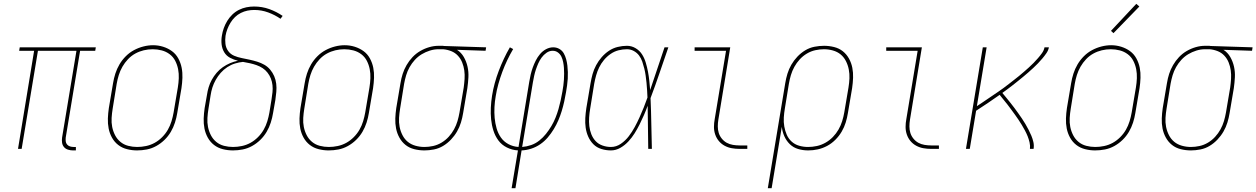

<svg xmlns="http://www.w3.org/2000/svg" viewBox="-20 -777 6557 1002"><path d="M361 8Q348 8 335 4Q322 0 314 -9.5Q306 -19 304 -32Q302 -45 304 -59L379 -512H178L93 0H74L158 -512H80L83 -530H480L477 -512H398L323 -59Q322 -49 323 -39.5Q324 -30 330 -23Q336 -16 345 -13Q354 -10 364 -10H376V8Z M695 8Q669 8 643 1.5Q617 -5 597 -20.5Q577 -36 564.5 -58.5Q552 -81 547 -106.5Q542 -132 543 -159Q544 -186 548 -213L570 -343Q574 -368 582 -393Q590 -418 603.5 -441Q617 -464 636.5 -483.5Q656 -503 679.5 -515.5Q703 -528 728.5 -534.5Q754 -541 779 -541Q806 -541 831.5 -533Q857 -525 877.5 -510Q898 -495 910.5 -472Q923 -449 928 -423.5Q933 -398 932 -371Q931 -344 927 -317L905 -187Q901 -162 893 -137Q885 -112 871.5 -89Q858 -66 838.5 -47Q819 -28 795.5 -15Q772 -2 746.5 3Q721 8 695 8ZM696 -10Q719 -10 742.5 -15Q766 -20 787 -31.5Q808 -43 826 -61Q844 -79 856 -100Q868 -121 875 -144Q882 -167 886 -190L908 -320Q912 -344 913 -368.5Q914 -393 909.5 -416Q905 -439 894.5 -459.5Q884 -480 865.5 -494Q847 -508 824 -514Q801 -520 777 -520Q753 -520 730 -514.5Q707 -509 686 -497.5Q665 -486 648 -468Q631 -450 619 -429Q607 -408 600 -385.5Q593 -363 589 -340L568 -210Q564 -186 562.5 -161.5Q561 -137 565.5 -114.5Q570 -92 580.5 -71.5Q591 -51 608.5 -36.5Q626 -22 649 -16Q672 -10 696 -10Z M1196 8Q1169 8 1143 1.5Q1117 -5 1097 -20.5Q1077 -36 1064.5 -58.5Q1052 -81 1047 -106.5Q1042 -132 1043 -159Q1044 -186 1048 -213L1060 -281Q1063 -302 1069 -322Q1075 -342 1085.5 -361Q1096 -380 1110.5 -397Q1125 -414 1143 -426.5Q1161 -439 1181 -447.5Q1201 -456 1222 -460Q1200 -465 1180.5 -475.5Q1161 -486 1150 -504.5Q1139 -523 1136.5 -545.5Q1134 -568 1138 -591Q1141 -611 1148 -630.5Q1155 -650 1166 -668Q1177 -686 1192.5 -701Q1208 -716 1227 -725.5Q1246 -735 1266 -739Q1286 -743 1306 -743Q1348 -743 1385.5 -729.5Q1423 -716 1455 -694L1444 -679Q1415 -699 1380 -712Q1345 -725 1307 -725Q1289 -725 1271.5 -721.5Q1254 -718 1237 -709.5Q1220 -701 1206.5 -688Q1193 -675 1183 -658.5Q1173 -642 1166.5 -625Q1160 -608 1157 -590Q1154 -569 1156.5 -548Q1159 -527 1171 -510.5Q1183 -494 1202 -486Q1221 -478 1241.5 -474Q1262 -470 1282.5 -465.5Q1303 -461 1322.5 -455Q1342 -449 1359.5 -439Q1377 -429 1390 -413.5Q1403 -398 1411 -379.5Q1419 -361 1421.5 -340Q1424 -319 1422 -297.5Q1420 -276 1417 -255L1405 -187Q1401 -162 1393 -137Q1385 -112 1371.5 -89Q1358 -66 1338.5 -47Q1319 -28 1295.5 -15Q1272 -2 1246.5 3Q1221 8 1196 8ZM1196 -10Q1219 -10 1242.5 -15Q1266 -20 1287 -31.5Q1308 -43 1326 -61Q1344 -79 1356 -100Q1368 -121 1375 -144Q1382 -167 1386 -190L1397 -258Q1400 -277 1402 -295.5Q1404 -314 1402 -332.5Q1400 -351 1393.5 -367.5Q1387 -384 1376 -398Q1365 -412 1350.5 -421.5Q1336 -431 1319 -437Q1302 -443 1284 -447Q1266 -451 1248 -454Q1227 -452 1206 -445.5Q1185 -439 1166 -426.5Q1147 -414 1132 -397Q1117 -380 1106 -360.5Q1095 -341 1088.5 -320.5Q1082 -300 1079 -279L1068 -210Q1064 -186 1062.5 -161.5Q1061 -137 1065.5 -114.5Q1070 -92 1080.5 -71.5Q1091 -51 1108.5 -36.5Q1126 -22 1149 -16Q1172 -10 1196 -10Z M1695 8Q1669 8 1643 1.5Q1617 -5 1597 -20.5Q1577 -36 1564.5 -58.5Q1552 -81 1547 -106.5Q1542 -132 1543 -159Q1544 -186 1548 -213L1570 -343Q1574 -368 1582 -393Q1590 -418 1603.5 -441Q1617 -464 1636.5 -483.5Q1656 -503 1679.5 -515.5Q1703 -528 1728.5 -534.5Q1754 -541 1779 -541Q1806 -541 1831.5 -533Q1857 -525 1877.5 -510Q1898 -495 1910.5 -472Q1923 -449 1928 -423.5Q1933 -398 1932 -371Q1931 -344 1927 -317L1905 -187Q1901 -162 1893 -137Q1885 -112 1871.5 -89Q1858 -66 1838.5 -47Q1819 -28 1795.5 -15Q1772 -2 1746.5 3Q1721 8 1695 8ZM1696 -10Q1719 -10 1742.5 -15Q1766 -20 1787 -31.5Q1808 -43 1826 -61Q1844 -79 1856 -100Q1868 -121 1875 -144Q1882 -167 1886 -190L1908 -320Q1912 -344 1913 -368.5Q1914 -393 1909.5 -416Q1905 -439 1894.5 -459.5Q1884 -480 1865.5 -494Q1847 -508 1824 -514Q1801 -520 1777 -520Q1753 -520 1730 -514.5Q1707 -509 1686 -497.5Q1665 -486 1648 -468Q1631 -450 1619 -429Q1607 -408 1600 -385.5Q1593 -363 1589 -340L1568 -210Q1564 -186 1562.5 -161.5Q1561 -137 1565.5 -114.5Q1570 -92 1580.5 -71.5Q1591 -51 1608.5 -36.5Q1626 -22 1649 -16Q1672 -10 1696 -10Z M2195 8Q2168 8 2142 1.5Q2116 -5 2096.5 -20.5Q2077 -36 2064.5 -58.5Q2052 -81 2047 -106.5Q2042 -132 2043 -159Q2044 -186 2048 -213L2070 -343Q2074 -368 2081.5 -391.5Q2089 -415 2102 -437.5Q2115 -460 2133 -479Q2151 -498 2173.5 -511Q2196 -524 2220.5 -531Q2245 -538 2269 -538Q2273 -538 2276 -538Q2279 -538 2283 -538Q2287 -538 2290.5 -538Q2294 -538 2298 -537L2517 -530L2514 -512L2365 -517Q2387 -503 2400.5 -479.5Q2414 -456 2420 -429Q2426 -402 2424.5 -373.5Q2423 -345 2419 -317L2397 -187Q2393 -162 2385.5 -137.5Q2378 -113 2365 -90.5Q2352 -68 2333.5 -48.5Q2315 -29 2292.5 -15.5Q2270 -2 2244.5 3Q2219 8 2195 8ZM2195 -10Q2217 -10 2240 -15Q2263 -20 2284 -32.5Q2305 -45 2321.5 -63Q2338 -81 2349.5 -102Q2361 -123 2367.5 -145Q2374 -167 2378 -190L2400 -320Q2403 -342 2404.5 -365Q2406 -388 2403 -409.5Q2400 -431 2392 -451Q2384 -471 2369.5 -486.5Q2355 -502 2335 -510Q2315 -518 2293 -520H2280Q2277 -520 2274 -520Q2271 -520 2268 -520Q2246 -520 2223.5 -513Q2201 -506 2181 -494Q2161 -482 2145 -464.5Q2129 -447 2117.5 -426.5Q2106 -406 2099.5 -384Q2093 -362 2089 -340L2068 -210Q2064 -186 2062.5 -162Q2061 -138 2065.5 -115Q2070 -92 2080.5 -71.5Q2091 -51 2108 -37Q2125 -23 2148 -16.5Q2171 -10 2195 -10Z M2650 205 2683 8Q2652 6 2625 -7.5Q2598 -21 2581 -44Q2564 -67 2555 -95.5Q2546 -124 2543 -154Q2540 -184 2541.5 -215.5Q2543 -247 2548 -278Q2553 -310 2562 -343Q2571 -376 2583 -407.5Q2595 -439 2609.5 -470Q2624 -501 2641 -530L2658 -521Q2641 -492 2627 -462.5Q2613 -433 2601.5 -402Q2590 -371 2581 -339Q2572 -307 2567 -275Q2562 -247 2560.5 -218Q2559 -189 2561.5 -161.5Q2564 -134 2571.5 -107.5Q2579 -81 2594 -59.5Q2609 -38 2633 -25Q2657 -12 2686 -10L2742 -350Q2745 -369 2749.5 -388Q2754 -407 2760.5 -425Q2767 -443 2776 -461Q2785 -479 2798.5 -495Q2812 -511 2830 -520.5Q2848 -530 2867 -530Q2885 -530 2899.5 -521.5Q2914 -513 2922 -499Q2930 -485 2934.5 -468.5Q2939 -452 2941 -435Q2943 -418 2943.5 -401Q2944 -384 2943 -366.5Q2942 -349 2939.5 -331.5Q2937 -314 2934 -296Q2930 -272 2924.5 -247Q2919 -222 2911.5 -197.5Q2904 -173 2894 -149.5Q2884 -126 2870 -103Q2856 -80 2838.5 -59.5Q2821 -39 2799 -24Q2777 -9 2752 -1Q2727 7 2702 8L2670 205ZM2705 -10Q2729 -12 2752 -20Q2775 -28 2794.5 -43.5Q2814 -59 2829.5 -78.5Q2845 -98 2857.5 -119Q2870 -140 2879 -162.5Q2888 -185 2894.5 -207.5Q2901 -230 2906 -253Q2911 -276 2915 -299Q2918 -315 2920 -330.5Q2922 -346 2923 -361.5Q2924 -377 2924 -392.5Q2924 -408 2923 -423Q2922 -438 2919 -453Q2916 -468 2910 -481Q2904 -494 2892 -503Q2880 -512 2864 -512Q2847 -512 2832 -501.5Q2817 -491 2806.5 -476.5Q2796 -462 2789 -446Q2782 -430 2776.5 -413.5Q2771 -397 2767.5 -380.5Q2764 -364 2761 -347Z M3168 8Q3143 8 3118.5 0.5Q3094 -7 3077 -24Q3060 -41 3050 -63.5Q3040 -86 3036.5 -110.5Q3033 -135 3034.5 -161Q3036 -187 3040 -213L3062 -343Q3066 -367 3072.5 -390.5Q3079 -414 3091 -436.5Q3103 -459 3120 -478.5Q3137 -498 3158 -512Q3179 -526 3203.5 -532Q3228 -538 3252 -538Q3276 -538 3297 -525.5Q3318 -513 3330.5 -493.5Q3343 -474 3350 -450.5Q3357 -427 3361.5 -403.5Q3366 -380 3368.5 -356Q3371 -332 3373 -307Q3392 -363 3410.5 -418.5Q3429 -474 3448 -530H3468Q3445 -464 3422.5 -397.5Q3400 -331 3375 -265Q3378 -199 3379 -132.5Q3380 -66 3382 0H3363Q3362 -56 3361.5 -112.5Q3361 -169 3360 -225Q3351 -200 3340.5 -176Q3330 -152 3318 -128Q3306 -104 3292 -81.5Q3278 -59 3259.5 -39Q3241 -19 3217.5 -5.5Q3194 8 3168 8ZM3168 -10Q3196 -10 3220 -26.5Q3244 -43 3261.5 -66Q3279 -89 3292.5 -114Q3306 -139 3317.5 -164.5Q3329 -190 3339.5 -216Q3350 -242 3359 -268Q3358 -287 3357 -306.5Q3356 -326 3354 -345Q3352 -364 3349.5 -382.5Q3347 -401 3342.5 -419Q3338 -437 3332 -455Q3326 -473 3315 -487.5Q3304 -502 3287.5 -511Q3271 -520 3252 -520Q3230 -520 3208 -514.5Q3186 -509 3166.5 -495.5Q3147 -482 3132 -464Q3117 -446 3107 -425.5Q3097 -405 3091 -383.5Q3085 -362 3081 -340L3060 -210Q3056 -187 3054.5 -164Q3053 -141 3055.5 -119Q3058 -97 3066 -76.5Q3074 -56 3088.5 -40.5Q3103 -25 3124.5 -17.5Q3146 -10 3168 -10Z M3840 0Q3819 0 3799 -3.5Q3779 -7 3761.5 -16.5Q3744 -26 3731.5 -41Q3719 -56 3712.5 -75Q3706 -94 3706 -114.5Q3706 -135 3710 -156L3769 -512H3605V-530H3791L3729 -153Q3726 -135 3726 -117Q3726 -99 3731 -83Q3736 -67 3747 -53.5Q3758 -40 3772.5 -32Q3787 -24 3804.5 -21Q3822 -18 3840 -18H3880V0Z M3987 205 4078 -343Q4082 -368 4089.5 -392.5Q4097 -417 4110 -439.5Q4123 -462 4141.5 -481.5Q4160 -501 4182.5 -514.5Q4205 -528 4230.5 -533Q4256 -538 4281 -538Q4307 -538 4333 -531.5Q4359 -525 4378.5 -509.5Q4398 -494 4410.5 -471.5Q4423 -449 4428 -423.5Q4433 -398 4432 -371Q4431 -344 4427 -317L4405 -187Q4401 -162 4393.5 -137.5Q4386 -113 4372.5 -90Q4359 -67 4339.5 -47.5Q4320 -28 4296.5 -15.5Q4273 -3 4248 2.5Q4223 8 4198 8Q4170 8 4145 0.5Q4120 -7 4102 -24.5Q4084 -42 4073.5 -65.5Q4063 -89 4060 -115L4007 205ZM4197 -10Q4220 -10 4243 -15Q4266 -20 4287.5 -32Q4309 -44 4326.5 -62Q4344 -80 4356 -101Q4368 -122 4375 -144.5Q4382 -167 4386 -190L4408 -320Q4412 -344 4413 -368Q4414 -392 4409.5 -415Q4405 -438 4394.5 -458.5Q4384 -479 4367 -493Q4350 -507 4327 -513.5Q4304 -520 4280 -520Q4258 -520 4235 -515Q4212 -510 4191 -497.5Q4170 -485 4153.5 -467Q4137 -449 4125.5 -428Q4114 -407 4107.5 -385Q4101 -363 4097 -340L4076 -211Q4072 -188 4070.5 -164Q4069 -140 4073 -117Q4077 -94 4086 -73.5Q4095 -53 4111.5 -38Q4128 -23 4150.5 -16.5Q4173 -10 4197 -10Z M4840 0Q4819 0 4799 -3.5Q4779 -7 4761.5 -16.5Q4744 -26 4731.5 -41Q4719 -56 4712.5 -75Q4706 -94 4706 -114.5Q4706 -135 4710 -156L4769 -512H4605V-530H4791L4729 -153Q4726 -135 4726 -117Q4726 -99 4731 -83Q4736 -67 4747 -53.5Q4758 -40 4772.5 -32Q4787 -24 4804.5 -21Q4822 -18 4840 -18H4880V0Z M5021 0 5109 -530H5129L5078 -223Q5092 -232 5106 -241.5Q5120 -251 5134 -260.5Q5148 -270 5162 -279.5Q5176 -289 5190 -298.5Q5204 -308 5217.5 -318Q5231 -328 5244.5 -338.5Q5258 -349 5271.5 -359.5Q5285 -370 5298 -380.5Q5311 -391 5324 -402.5Q5337 -414 5349.5 -425Q5362 -436 5374 -448.5Q5386 -461 5397 -473.5Q5408 -486 5418 -500Q5428 -514 5431 -530H5454Q5451 -514 5441 -499.5Q5431 -485 5420 -472Q5409 -459 5397 -446.5Q5385 -434 5372.5 -422.5Q5360 -411 5347 -399.5Q5334 -388 5320.5 -377Q5307 -366 5293.5 -355Q5280 -344 5266.5 -333.5Q5253 -323 5239 -312.5Q5225 -302 5211 -292Q5222 -279 5232.5 -266Q5243 -253 5253.5 -240Q5264 -227 5274 -213.5Q5284 -200 5294 -186Q5304 -172 5313.5 -158Q5323 -144 5331.5 -129.5Q5340 -115 5348 -99.5Q5356 -84 5362.5 -68.5Q5369 -53 5373 -35.5Q5377 -18 5374 0H5355Q5357 -17 5353 -34Q5349 -51 5343 -66Q5337 -81 5329 -96Q5321 -111 5312.5 -125Q5304 -139 5295 -152.5Q5286 -166 5276.5 -179Q5267 -192 5257.5 -205Q5248 -218 5238 -231Q5228 -244 5217.5 -256.5Q5207 -269 5197 -282Q5166 -260 5135.5 -239.5Q5105 -219 5074 -199L5041 0Z M5695 8Q5669 8 5643 1.5Q5617 -5 5597 -20.5Q5577 -36 5564.5 -58.5Q5552 -81 5547 -106.5Q5542 -132 5543 -159Q5544 -186 5548 -213L5570 -343Q5574 -368 5582 -393Q5590 -418 5603.5 -441Q5617 -464 5636.5 -483.5Q5656 -503 5679.5 -515.5Q5703 -528 5728.5 -534.5Q5754 -541 5779 -541Q5806 -541 5831.5 -533Q5857 -525 5877.5 -510Q5898 -495 5910.5 -472Q5923 -449 5928 -423.5Q5933 -398 5932 -371Q5931 -344 5927 -317L5905 -187Q5901 -162 5893 -137Q5885 -112 5871.5 -89Q5858 -66 5838.5 -47Q5819 -28 5795.5 -15Q5772 -2 5746.5 3Q5721 8 5695 8ZM5696 -10Q5719 -10 5742.5 -15Q5766 -20 5787 -31.5Q5808 -43 5826 -61Q5844 -79 5856 -100Q5868 -121 5875 -144Q5882 -167 5886 -190L5908 -320Q5912 -344 5913 -368.5Q5914 -393 5909.5 -416Q5905 -439 5894.5 -459.5Q5884 -480 5865.5 -494Q5847 -508 5824 -514Q5801 -520 5777 -520Q5753 -520 5730 -514.5Q5707 -509 5686 -497.5Q5665 -486 5648 -468Q5631 -450 5619 -429Q5607 -408 5600 -385.5Q5593 -363 5589 -340L5568 -210Q5564 -186 5562.5 -161.5Q5561 -137 5565.5 -114.5Q5570 -92 5580.5 -71.5Q5591 -51 5608.5 -36.5Q5626 -22 5649 -16Q5672 -10 5696 -10ZM5791 -604 5778 -616 5910 -757 5926 -743Z M6195 8Q6168 8 6142 1.5Q6116 -5 6096.5 -20.5Q6077 -36 6064.5 -58.5Q6052 -81 6047 -106.5Q6042 -132 6043 -159Q6044 -186 6048 -213L6070 -343Q6074 -368 6081.5 -391.5Q6089 -415 6102 -437.5Q6115 -460 6133 -479Q6151 -498 6173.5 -511Q6196 -524 6220.5 -531Q6245 -538 6269 -538Q6273 -538 6276 -538Q6279 -538 6283 -538Q6287 -538 6290.5 -538Q6294 -538 6298 -537L6517 -530L6514 -512L6365 -517Q6387 -503 6400.5 -479.5Q6414 -456 6420 -429Q6426 -402 6424.5 -373.5Q6423 -345 6419 -317L6397 -187Q6393 -162 6385.5 -137.5Q6378 -113 6365 -90.5Q6352 -68 6333.5 -48.5Q6315 -29 6292.5 -15.5Q6270 -2 6244.5 3Q6219 8 6195 8ZM6195 -10Q6217 -10 6240 -15Q6263 -20 6284 -32.5Q6305 -45 6321.5 -63Q6338 -81 6349.5 -102Q6361 -123 6367.5 -145Q6374 -167 6378 -190L6400 -320Q6403 -342 6404.5 -365Q6406 -388 6403 -409.5Q6400 -431 6392 -451Q6384 -471 6369.5 -486.5Q6355 -502 6335 -510Q6315 -518 6293 -520H6280Q6277 -520 6274 -520Q6271 -520 6268 -520Q6246 -520 6223.5 -513Q6201 -506 6181 -494Q6161 -482 6145 -464.5Q6129 -447 6117.5 -426.5Q6106 -406 6099.5 -384Q6093 -362 6089 -340L6068 -210Q6064 -186 6062.5 -162Q6061 -138 6065.5 -115Q6070 -92 6080.5 -71.5Q6091 -51 6108 -37Q6125 -23 6148 -16.5Q6171 -10 6195 -10Z"/></svg>

Font: Iosevka Curly Slab ThObl
Style: Regular
Weight: 100
Italic angle: -9°
Monospace: yes
Designer: Belleve Invis
Foundry: Belleve Invis
Version: Version 11.0.0; ttfautohint (v1.8.3)